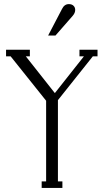

<svg xmlns="http://www.w3.org/2000/svg" viewBox="-20 -925 510 945"><path d="M252.9 -750H216.8L285.2 -880.9Q296.9 -904.8 318.8 -904.8Q333.5 -904.8 341.8 -896.7Q350.1 -888.7 350.1 -876Q350.1 -861.3 337.9 -847.2ZM460 -680.2V-647.9H437L265.1 -432.1V-32.2H287.1V0H185.1V-32.2H207V-429.2L32.2 -647.9H9.8V-680.2H127V-647.9H106.9L250 -466.8L393.1 -647.9H371.1V-680.2Z"/></svg>

Font: Margherita Light
Style: Regular
Weight: 300
Designer: James Puckett
Foundry: Dunwich Type Founders
Version: Version 1.008;hotconv 1.0.109;makeotfexe 2.5.65596